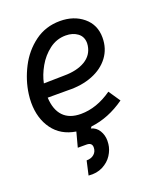

<svg xmlns="http://www.w3.org/2000/svg" viewBox="-137 -603 767 914"><g transform="rotate(-20 246.5 -145.5)"><path d="M294 97Q294 108 293 114Q290 142 273 168.5Q256 195 225 211Q194 227 153 223L169 152Q193 152 207.5 139Q222 126 222 105Q222 81 194 81H150L170 6Q95 -6 55 -61Q15 -116 15 -196Q15 -217 18 -239Q27 -306 59.5 -369.5Q92 -433 147.5 -474Q203 -515 276 -515Q346 -515 393 -476Q440 -437 440 -372Q440 -316 409 -274.5Q378 -233 323.5 -211.5Q269 -190 200 -192H97Q100 -130 131 -97.5Q162 -65 220 -65Q300 -65 378 -120L418 -61Q335 -2 246 8L240 16Q266 23 280 46Q294 69 294 97ZM103 -262 206 -264Q271 -264 312.5 -288.5Q354 -313 361 -360Q362 -364 362 -372Q362 -405 338 -423Q314 -441 278 -441Q232 -441 195 -413Q158 -385 134.5 -343.5Q111 -302 103 -262Z"/></g></svg>

Font: Bellota
Style: Bold Italic
Weight: 700
Italic angle: -7.5°
Designer: Kemie Guaida
Foundry: Kemie Guaida
Version: Version 4.001